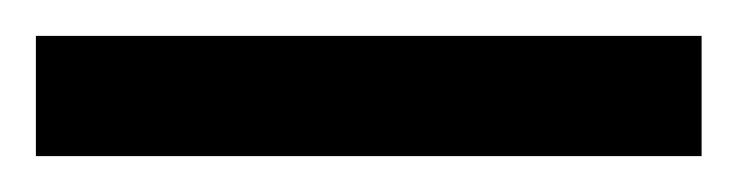

<svg xmlns="http://www.w3.org/2000/svg" viewBox="-21 70 411 107"><path d="M-1 90V157H370V90Z"/></svg>

Font: Noto Sans Gurmukhi SemiCondensed
Style: Regular
Weight: 400
Width: 4
Designer: Jelle Bosma - Monotype Design Team
Foundry: Monotype Imaging Inc.
Version: Version 2.004